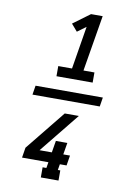

<svg xmlns="http://www.w3.org/2000/svg" viewBox="-107 -918 814 1155"><g transform="rotate(10 300.0 -340.0)"><path d="M213 -446V-508H297L340 -770L287 -731L250 -774L353 -850H424L367 -508H434V-446ZM334 170H226V108H249L255 72H94L104 10L301 -234H387L190 10H265L277 -62H347L335 10H376L366 72H325L319 108H334ZM90 -312 99 -368H510L501 -312Z"/></g></svg>

Font: Iosevka Slab Extended
Style: Italic
Weight: 400
Width: 7
Italic angle: -9°
Monospace: yes
Designer: Belleve Invis
Foundry: Belleve Invis
Version: Version 11.1.0; ttfautohint (v1.8.3)